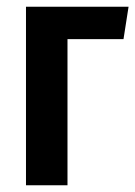

<svg xmlns="http://www.w3.org/2000/svg" viewBox="-20 -549 401 569"><path d="M180 0H57V-529H361L346 -433H180Z"/></svg>

Font: Fira Sans Extra Condensed Medium
Style: Regular
Weight: 500
Width: 1
Designer: Carrois Corporate & Edenspiekermann AG
Foundry: Carrois Corporate GbR & Edenspiekermann AG
Version: Version 4.203